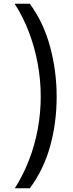

<svg xmlns="http://www.w3.org/2000/svg" viewBox="-20 -852 394 1037"><path d="M60 165Q105 94 136.5 13Q168 -68 184 -155Q200 -242 200 -330Q200 -419 184 -506.5Q168 -594 137 -676.5Q106 -759 59 -832H141Q216 -729 251 -598Q286 -467 286 -329Q286 -190 251 -63Q216 64 141 165Z"/></svg>

Font: hin115
Style: Book
Weight: 400
Designer: Jelle Bosma - Monotype Design Team
Foundry: Monotype Imaging Inc.
Version: Version 2.003